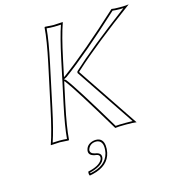

<svg xmlns="http://www.w3.org/2000/svg" viewBox="-125 -751 973 1078"><g transform="rotate(-15 361.5 -212.0)"><path d="M200.7 -444.8Q228 -574.2 232.9 -645L235.8 -647.9Q237.8 -647.9 286.1 -645Q286.1 -645 338.9 -647.9V-645Q314.5 -577.6 286.6 -444.8L266.1 -347.7Q271 -349.6 274.9 -353Q413.6 -455.6 622.6 -647.9Q635.7 -645 670.9 -645Q706.1 -645 722.7 -647.9Q493.2 -479 366.2 -363.3Q360.4 -357.9 356 -354V-352.1L594.2 2.9Q574.7 0 533.2 0Q488.3 0 470.2 2.9Q309.6 -265.1 265.6 -321.8Q263.2 -323.7 261.2 -325.2L234.4 -200.2Q207 -70.8 202.1 0L199.2 2.9Q197.3 2.9 148.9 0L96.2 2.9V0Q120.6 -68.8 148.4 -200.2ZM346.7 39.1Q388.2 39.1 393.1 84.5Q395 103 390.6 125Q375 198.2 282.7 220.2Q272.9 222.7 263.2 224.1Q257.3 215.3 260.7 200.2Q325.7 186.5 343.8 154.8Q346.2 150.4 346.7 147Q351.1 125.5 327.1 121.6Q323.7 121.1 321.3 121.1Q282.2 113.8 287.1 84Q287.6 82.5 287.6 82Q293.9 52.2 327.1 42Q336.4 39.1 346.7 39.1ZM262.2 -335.4 265.1 -334Q269.5 -331.5 272.5 -329.1L272.9 -328.6L273.4 -328.1Q317.4 -272.5 475.6 -7.8Q495.1 -9.8 533.2 -9.8Q560.5 -9.8 574.2 -9.3L345.2 -350.1L347.2 -358.9L349.6 -361.3Q459 -462.9 688.5 -635.3Q680.7 -635.3 670.9 -634.8Q639.6 -634.8 626 -637.2Q418 -445.8 280.8 -344.7Q274.9 -340.8 270 -338.9ZM256.3 -350.1 276.9 -447.3Q303.2 -570.8 325.7 -636.2Q307.1 -634.8 286.1 -634.8Q260.7 -634.8 242.7 -637.2Q236.8 -566.4 210.4 -442.9L158.2 -197.8Q132.3 -75.2 109.4 -8.3Q127.9 -9.8 148.9 -9.8Q174.3 -9.8 192.4 -7.8Q198.2 -78.6 224.6 -202.1L251.5 -327.1ZM346.7 48.8Q314 48.8 300.8 75.2Q298.8 80.1 297.4 84Q294.9 105 322.8 111.3Q362.3 116.2 356.9 147Q356.4 148.4 356.4 148.9Q349.1 183.6 284.2 204.1Q276.4 206.5 269.5 208Q269.5 211.4 269.5 212.9Q362.3 195.3 379.9 127Q380.4 124.5 380.9 123Q392.6 59.6 355.5 49.8Q351.1 48.8 346.7 48.8Z"/></g></svg>

Font: Linux Biolinum Outline O
Style: Italic
Weight: 400
Italic angle: -12°
Designer: Philipp H. Poll
Foundry: Philipp H. Poll
Version: Version 0.6.2